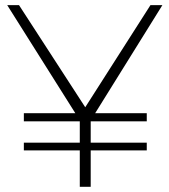

<svg xmlns="http://www.w3.org/2000/svg" viewBox="-20 -719 652 739"><path d="M605 -699.2 346.2 -283.2H544.9V-252H329.1V-169.9H544.9V-140.1H329.1V0H287.1V-140.1H71.8V-169.9H287.1V-252H71.8V-283.2H270L7.8 -699.2H53.2L308.1 -306.2L559.1 -699.2Z"/></svg>

Font: Montserrat-Arabic ExtraLight
Style: Regular
Weight: 275
Designer: Mohamed Gaber
Foundry: Kief Type Foundry
Version: Version 5.008;PS 005.008;hotconv 1.0.88;makeotf.lib2.5.64775